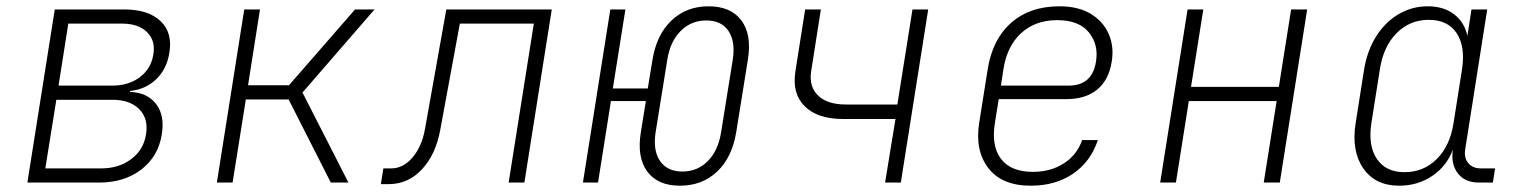

<svg xmlns="http://www.w3.org/2000/svg" viewBox="-20 -580 4840 610"><path d="M67 0 154 -550H375Q451 -550 490 -513Q529 -476 518 -412Q510 -361 476.5 -328.5Q443 -296 393 -291V-288Q448 -286 476 -249.5Q504 -213 494 -153Q483 -83 429 -41.5Q375 0 295 0ZM166 -308H337Q389 -308 424.5 -335Q460 -362 467 -406Q475 -450 447.5 -477.5Q420 -505 368 -505H197ZM124 -45H302Q358 -45 397.5 -75Q437 -105 444 -154Q452 -203 422.5 -233Q393 -263 337 -263H159Z M669 0 756 -550H806L768 -309H898L1108 -550H1170L941 -286L1087 0H1031L897 -264H761L719 0Z M1190 5 1198 -45H1223Q1261 -45 1290.5 -79.5Q1320 -114 1330 -169L1398 -550H1733L1646 0H1596L1676 -505H1441L1379 -169Q1365 -90 1321 -42.5Q1277 5 1215 5Z M2140 10Q2070 10 2036.5 -35Q2003 -80 2016 -160L2032 -259H1921L1880 0H1832L1919 -550H1967L1927 -299H2038L2053 -390Q2066 -470 2113.5 -515Q2161 -560 2231 -560Q2302 -560 2335.5 -515Q2369 -470 2356 -390L2319 -160Q2306 -80 2258.5 -35Q2211 10 2140 10ZM2148 -35Q2196 -35 2229 -68.5Q2262 -102 2271 -160L2308 -390Q2317 -448 2294.5 -481.5Q2272 -515 2224 -515Q2176 -515 2142.5 -481.5Q2109 -448 2100 -390L2063 -160Q2054 -102 2077 -68.5Q2100 -35 2148 -35Z M2792 0 2825 -202H2658Q2577 -202 2536.5 -242.5Q2496 -283 2507 -353L2538 -550H2588L2557 -353Q2550 -304 2579.5 -276Q2609 -248 2667 -248H2831L2879 -550H2929L2842 0Z M3255 10Q3163 10 3120 -46Q3077 -102 3091 -190L3118 -360Q3133 -455 3192.5 -507.5Q3252 -560 3346 -560Q3406 -560 3445.5 -536Q3485 -512 3502.5 -472Q3520 -432 3512 -384Q3503 -326 3466 -295.5Q3429 -265 3367 -265H3153L3141 -190Q3129 -117 3160 -75.5Q3191 -34 3262 -34Q3318 -34 3360 -61Q3402 -88 3418 -135H3468Q3445 -66 3389 -28Q3333 10 3255 10ZM3160 -308H3375Q3450 -308 3462 -384Q3471 -438 3439.5 -477Q3408 -516 3339 -516Q3269 -516 3224 -474.5Q3179 -433 3168 -360Z M3666 0 3753 -550H3803L3764 -304H4043L4082 -550H4133L4046 0H3995L4036 -259H3757L3716 0Z M4425 10Q4349 10 4311 -45.5Q4273 -101 4287 -189L4314 -360Q4324 -420 4352.5 -465Q4381 -510 4423.5 -535Q4466 -560 4516 -560Q4567 -560 4600 -534.5Q4633 -509 4642 -466L4655 -550H4705L4635 -105Q4631 -78 4645 -61.5Q4659 -45 4685 -45H4730L4723 0H4678Q4634 0 4611.5 -29.5Q4589 -59 4596 -105Q4577 -53 4531 -21.5Q4485 10 4425 10ZM4442 -33Q4503 -33 4545 -75Q4587 -117 4598 -189L4625 -360Q4636 -432 4608 -474.5Q4580 -517 4519 -517Q4459 -517 4417 -474.5Q4375 -432 4364 -360L4337 -189Q4326 -117 4354.5 -75Q4383 -33 4442 -33Z"/></svg>

Font: JetBrains Mono Thin
Style: Italic
Weight: 100
Italic angle: -9°
Monospace: yes
Designer: Philipp Nurullin, Konstantin Bulenkov
Foundry: JetBrains
Version: Version 2.305; ttfautohint (v1.8.4.7-5d5b)